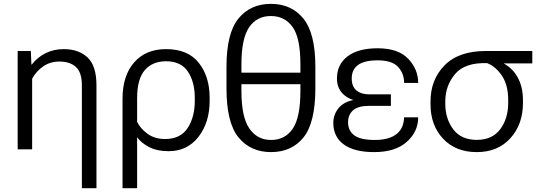

<svg xmlns="http://www.w3.org/2000/svg" viewBox="-20 -780 2825 1003"><path d="M407.7 203.1H483.9V-334Q483.9 -436 437.5 -479.7Q391.1 -523.4 313 -523.4Q260.7 -523.4 218.3 -502.2Q175.8 -481 146 -442.9H144L141.1 -513.7H72.3V0H147.9V-368.7Q169.4 -408.2 205.8 -433.3Q242.2 -458.5 290 -458.5Q346.2 -458.5 377 -429.7Q407.7 -400.9 407.7 -335Z M620.1 203.1H696.3V-63Q717.8 -33.2 759 -11.7Q800.3 9.8 861.3 9.8Q958.5 9.8 1016.8 -65.2Q1075.2 -140.1 1075.2 -253.9V-269.5Q1075.2 -379.4 1018.8 -451.4Q962.4 -523.4 847.2 -523.4Q741.7 -523.4 680.9 -454.1Q620.1 -384.8 620.1 -264.2ZM842.3 -53.7Q787.6 -53.7 749.5 -82Q711.4 -110.4 696.3 -144V-266.6Q696.3 -367.7 736.6 -413.8Q776.9 -460 847.2 -460Q925.3 -460 961.4 -406.2Q997.6 -352.5 997.6 -268.1V-253.9Q997.6 -168 960 -110.8Q922.4 -53.7 842.3 -53.7Z M1396 14.6Q1503.4 14.6 1565.4 -62Q1627.4 -138.7 1627.4 -319.3V-430.7Q1627.4 -606.4 1564.9 -683.1Q1502.4 -759.8 1395 -759.8Q1288.1 -759.8 1225.6 -683.1Q1163.1 -606.4 1163.1 -430.7V-319.3Q1163.1 -138.7 1226.1 -62Q1289.1 14.6 1396 14.6ZM1396 -48.8Q1324.2 -48.8 1282.7 -108.6Q1241.2 -168.5 1241.2 -304.7V-443.8Q1241.2 -578.1 1281.2 -637.2Q1321.3 -696.3 1395 -696.3Q1467.3 -696.3 1508.3 -639.4Q1549.3 -582.5 1549.3 -443.8V-304.7Q1549.3 -166.5 1509.3 -107.7Q1469.2 -48.8 1396 -48.8ZM1201.2 -340.3H1588.9V-400.4H1201.2Z M1934.6 14.6Q2044.9 14.6 2104.7 -38.6Q2164.6 -91.8 2164.6 -167H2090.8Q2089.8 -109.9 2050.8 -79.3Q2011.7 -48.8 1938 -48.8Q1863.3 -48.8 1830.8 -73Q1798.3 -97.2 1798.3 -141.1Q1798.3 -180.7 1824.7 -203.9Q1851.1 -227.1 1908.7 -227.1H2022V-287.1H1908.7Q1867.2 -287.1 1842.3 -307.6Q1817.4 -328.1 1817.4 -370.1Q1817.4 -416.5 1850.6 -440.7Q1883.8 -464.8 1952.6 -464.8Q2026.9 -464.8 2058.8 -431.2Q2090.8 -397.5 2091.3 -346.7H2164.6Q2164.6 -418 2112.5 -472.9Q2060.5 -527.8 1952.6 -527.8Q1851.1 -527.8 1795.7 -485.6Q1740.2 -443.4 1740.2 -369.6Q1740.2 -321.8 1770.5 -290.5Q1800.8 -259.3 1855.5 -251V-261.7Q1786.1 -255.9 1753.7 -220.7Q1721.2 -185.5 1721.2 -137.7Q1721.2 -65.4 1775.9 -25.4Q1830.6 14.6 1934.6 14.6Z M2470.7 14.6Q2580.6 14.6 2646.2 -57.9Q2711.9 -130.4 2711.9 -241.7V-256.8Q2711.9 -329.6 2681.2 -381.3Q2650.4 -433.1 2591.3 -458.5V-448.7H2760.7V-513.7H2519Q2376 -513.7 2302.5 -438.7Q2229 -363.8 2229 -250V-234.9Q2229 -125.5 2294.7 -55.4Q2360.4 14.6 2470.7 14.6ZM2470.7 -49.3Q2389.2 -49.3 2347.7 -104.5Q2306.2 -159.7 2306.2 -237.8V-250.5Q2306.2 -332.5 2357.4 -393.3Q2408.7 -454.1 2524.9 -450.2Q2570.3 -432.1 2602.5 -383.8Q2634.8 -335.4 2634.8 -257.3V-241.2Q2634.8 -161.6 2593.5 -105.5Q2552.2 -49.3 2470.7 -49.3Z"/></svg>

Font: Roboto Flex
Style: wght 300 wdth 100 opsz 14.0 GRAD 0.00 slnt 0.00 XTRA 468 XOPQ 96 YOPQ 79 YTLC 514 YTUC 712 YTAS 750 YTDE -203.00 YTFI 738
Weight: 300
Designer: Berlow after Robertson
Foundry: Google
Version: Version 3.100